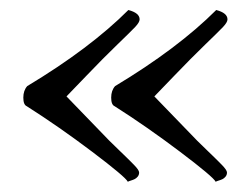

<svg xmlns="http://www.w3.org/2000/svg" viewBox="-20 -433 498 382"><path d="M234.4 -71.3Q229.5 -81.1 163.6 -130.9Q97.7 -180.7 33.2 -221.7Q26.4 -224.6 26.4 -238.8Q26.4 -252.9 34.2 -261.7Q159.2 -336.9 235.4 -413.1Q257.8 -407.2 257.8 -394.5Q257.8 -388.7 249 -379.4Q240.2 -370.1 212.9 -343.8Q185.5 -317.4 152.3 -282.7Q119.1 -248 112.3 -241.2L197.3 -153.3Q207 -143.6 216.8 -134.3Q226.6 -125 233.4 -118.2L246.1 -105.5Q256.8 -94.7 256.8 -89.8Q256.8 -85 253.9 -81.5Q251 -78.1 248 -76.7Q245.1 -75.2 240.2 -73.7Q235.4 -72.3 234.4 -71.3ZM409.2 -71.3Q404.3 -81.1 338.4 -130.9Q272.5 -180.7 208 -221.7Q201.2 -224.6 201.2 -238.8Q201.2 -252.9 209 -261.7Q334 -336.9 410.2 -413.1Q432.6 -407.2 432.6 -394.5Q432.6 -388.7 423.8 -379.4Q415 -370.1 387.7 -343.8Q360.4 -317.4 327.1 -282.7Q293.9 -248 287.1 -241.2L372.1 -153.3Q381.8 -143.6 391.6 -134.3Q401.4 -125 408.2 -118.2L420.9 -105.5Q431.6 -94.7 431.6 -89.8Q431.6 -85 428.7 -81.5Q425.8 -78.1 422.9 -76.7Q419.9 -75.2 415 -73.7Q410.2 -72.3 409.2 -71.3Z"/></svg>

Font: CrimsonText-Roman
Style: Roman
Weight: 400
Version: Version 0.13